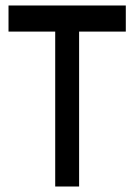

<svg xmlns="http://www.w3.org/2000/svg" viewBox="-20 -679 488 699"><path d="M438 -659V-564H268V0H181V-564H11V-659Z"/></svg>

Font: umalayalam85
Style: Book
Weight: 400
Designer: Jelle Bosma - Monotype Design Team
Foundry: Monotype Imaging Inc.
Version: Version 2.003